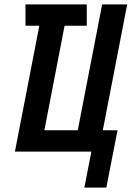

<svg xmlns="http://www.w3.org/2000/svg" viewBox="-20 -690 599 874"><path d="M364 164 396 0H48L159 -573H96V-670H375V-573H274L182 -97H334L445 -670H559L448 -97H515L464 164Z"/></svg>

Font: Lode Term
Style: Bold Italic
Weight: 700
Italic angle: -11°
Monospace: yes
Designer: Belleve Invis
Foundry: Belleve Invis
Version: Version 29.2.0